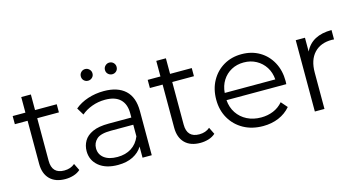

<svg xmlns="http://www.w3.org/2000/svg" viewBox="-77 -1040 2561 1368"><g transform="rotate(-15 1203.5 -355.5)"><path d="M265 5Q191 5 151 -35.5Q111 -76 111 -148V-466H17V-526H111V-641H182V-526H342V-466H182V-152Q182 -56 273 -56Q320 -56 351 -83L376 -32Q355 -13 325.5 -4Q296 5 265 5Z M834 0V-82Q810 -42 764 -18.5Q718 5 653 5Q564 5 512.5 -37.5Q461 -80 461 -148Q461 -188 480.5 -222Q500 -256 544.5 -276.5Q589 -297 664 -297H831V-329Q831 -396 793.5 -432Q756 -468 682 -468Q631 -468 585 -451Q539 -434 507 -406L475 -459Q515 -493 571 -511.5Q627 -530 689 -530Q791 -530 846.5 -479Q902 -428 902 -326V0ZM831 -158V-244H666Q590 -244 560.5 -217Q531 -190 531 -150Q531 -105 566 -78Q601 -51 664 -51Q724 -51 767 -78.5Q810 -106 831 -158ZM602 -630Q584 -630 571.5 -642Q559 -654 559 -673Q559 -691 571.5 -703.5Q584 -716 602 -716Q619 -716 632 -703.5Q645 -691 645 -673Q645 -654 632 -642Q619 -630 602 -630ZM780 -630Q763 -630 750 -642Q737 -654 737 -673Q737 -691 750 -703.5Q763 -716 780 -716Q798 -716 810.5 -703.5Q823 -691 823 -673Q823 -654 810.5 -642Q798 -630 780 -630Z M1261 5Q1187 5 1147 -35.5Q1107 -76 1107 -148V-466H1013V-526H1107V-641H1178V-526H1338V-466H1178V-152Q1178 -56 1269 -56Q1316 -56 1347 -83L1372 -32Q1351 -13 1321.5 -4Q1292 5 1261 5Z M1724 5Q1642 5 1580 -29.5Q1518 -64 1483 -124.5Q1448 -185 1448 -263Q1448 -341 1481.5 -401.5Q1515 -462 1573 -496Q1631 -530 1705 -530Q1779 -530 1836.5 -496.5Q1894 -463 1927 -402.5Q1960 -342 1960 -263Q1960 -258 1959.5 -252.5Q1959 -247 1959 -241H1518Q1522 -187 1549.5 -145.5Q1577 -104 1622.5 -81Q1668 -58 1726 -58Q1774 -58 1815.5 -75Q1857 -92 1887 -127L1927 -81Q1891 -39 1839 -17Q1787 5 1724 5ZM1519 -294H1892Q1888 -346 1863 -385Q1838 -424 1797 -446.5Q1756 -469 1705 -469Q1654 -469 1613.5 -447Q1573 -425 1548 -385.5Q1523 -346 1519 -294Z M2105 0V-526H2173V-424Q2224 -530 2370 -530V-461Q2365 -461 2361 -461.5Q2357 -462 2353 -462Q2270 -462 2223 -411.5Q2176 -361 2176 -268V0Z"/></g></svg>

Font: Montserrat
Style: Regular
Weight: 400
Designer: Julieta Ulanovsky
Foundry: Julieta Ulanovsky
Version: Version 9.000; ttfautohint (v1.8.4.7-5d5b)